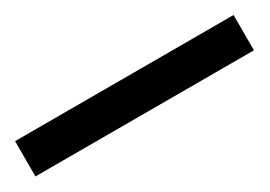

<svg xmlns="http://www.w3.org/2000/svg" viewBox="-17 -55 483 344"><g transform="rotate(-30 224.0 116.5)"><path d="M450 153V80H-2V153Z"/></g></svg>

Font: Noto Sans Khmer ExtraCondensed Medium
Style: Regular
Weight: 500
Width: 2
Designer: Danh Hong and the Monotype Design Team
Foundry: Monotype Imaging Inc.
Version: Version 2.004